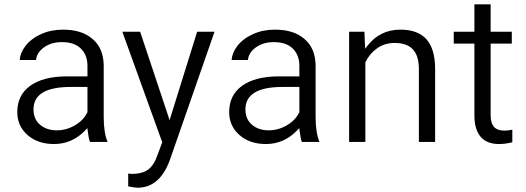

<svg xmlns="http://www.w3.org/2000/svg" viewBox="-20 -669 2450 895"><path d="M399.4 -7.3Q393.1 -22.9 389.2 -56.6L387.2 -71.8L376.5 -60.5Q315.9 2.4 231.4 2.4Q156.2 2.4 107.9 -40Q60.5 -82 60.5 -146.5Q60.5 -225.1 120.1 -268.6Q181.2 -313 292.5 -313H380.4H387.7V-320.3V-361.8Q387.7 -412.1 357.2 -442.4Q326.7 -472.7 268.6 -472.7Q217.8 -472.7 183.1 -446.8Q167.5 -435.1 158.4 -420.4Q149.4 -405.8 147.9 -389.2H71.8Q74.2 -422.4 97.7 -453.6Q125 -489.3 171.4 -509.8Q194.3 -520.5 220 -525.6Q245.6 -530.8 273.9 -530.8Q362.3 -530.8 412.1 -486.8Q437 -465.3 449.7 -435.3Q462.4 -405.3 463.4 -366.7V-123.5Q463.4 -51.3 481.4 -7.3ZM244.6 -61.5Q289.1 -61.5 328.6 -84.5Q368.7 -107.4 386.7 -144.5L387.7 -146.5V-147.9V-256.3V-263.7H380.4H309.6Q136.2 -263.7 136.2 -159.2Q136.2 -113.3 167 -87.4Q197.8 -61.5 244.6 -61.5Z M777.3 -130.4 898.9 -521H980L771 79.1Q723.6 205.6 621.6 206.1L605 204.6L577.6 199.7V140.1L594.2 141.6H594.7Q610.8 141.6 624.3 139.4Q637.7 137.2 649.4 132.8Q661.1 128.4 670.4 121.6Q698.2 101.6 715.3 50.3L735.4 -3.4L736.3 -5.9L735.4 -8.3L550.3 -521H633.3L763.7 -129.9L770.5 -108.4Z M1387.2 -7.3Q1380.9 -22.9 1377 -56.6L1375 -71.8L1364.3 -60.5Q1303.7 2.4 1219.2 2.4Q1144 2.4 1095.7 -40Q1048.3 -82 1048.3 -146.5Q1048.3 -225.1 1107.9 -268.6Q1168.9 -313 1280.3 -313H1368.2H1375.5V-320.3V-361.8Q1375.5 -412.1 1345 -442.4Q1314.5 -472.7 1256.3 -472.7Q1205.6 -472.7 1170.9 -446.8Q1155.3 -435.1 1146.2 -420.4Q1137.2 -405.8 1135.7 -389.2H1059.6Q1062 -422.4 1085.4 -453.6Q1112.8 -489.3 1159.2 -509.8Q1182.1 -520.5 1207.8 -525.6Q1233.4 -530.8 1261.7 -530.8Q1350.1 -530.8 1399.9 -486.8Q1424.8 -465.3 1437.5 -435.3Q1450.2 -405.3 1451.2 -366.7V-123.5Q1451.2 -51.3 1469.2 -7.3ZM1232.4 -61.5Q1276.9 -61.5 1316.4 -84.5Q1356.4 -107.4 1374.5 -144.5L1375.5 -146.5V-147.9V-256.3V-263.7H1368.2H1297.4Q1124 -263.7 1124 -159.2Q1124 -113.3 1154.8 -87.4Q1185.5 -61.5 1232.4 -61.5Z M1678.7 -521 1681.2 -461.4 1682.1 -441.9 1694.3 -457.5Q1752.4 -530.8 1846.7 -530.8Q1927.7 -530.8 1967.8 -486.1Q2007.8 -441.4 2008.3 -349.1V-7.3H1932.6V-349.6Q1932.1 -409.7 1904.3 -439Q1876.5 -468.8 1819.3 -468.8Q1772.9 -468.8 1737.8 -443.8Q1703.1 -419.4 1684.1 -379.9L1683.1 -377.9V-376.5V-7.3H1607.4V-521Z M2267.1 -648.9V-528.3V-521H2274.4H2365.7V-465.8H2274.4H2267.1V-458.5V-130.9Q2267.1 -96.7 2281.7 -78.6Q2297.4 -60.1 2332.5 -60.1Q2346.2 -60.1 2368.2 -64.5V-5.9Q2335.9 2.4 2306.2 2.4Q2249 2.4 2220.2 -31.7Q2191.4 -65.9 2191.4 -130.9V-458.5V-465.8H2184.1H2095.2V-521H2184.1H2191.4V-528.3V-648.9Z"/></svg>

Font: Vazir Light FD-UI
Style: Light-FD-UI
Weight: 300
Designer: Saber Rastikerdar
Foundry: Saber Rastikerdar
Version: Version 30.1.0